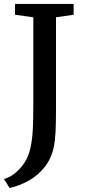

<svg xmlns="http://www.w3.org/2000/svg" viewBox="-26 -763 427 963"><path d="M-5.9 134.8Q18.6 128.4 43.7 109.9Q68.8 91.3 89.4 63.5Q109.4 36.6 120.6 2.4Q132.3 -38.1 136.7 -87.6Q141.1 -137.2 141.1 -236.8V-676.3L49.3 -689V-743.2H343.3V-689L254.9 -676.3V-219.7Q254.9 -142.1 252.4 -98.1Q250 -54.2 243.2 -22.5Q231.4 32.2 198.2 74.5Q165 116.7 117.2 143.6Q70.3 169.4 22 179.7Z"/></svg>

Font: Merriweather
Style: Regular
Weight: 400
Designer: Eben Sorkin
Foundry: Eben Sorkin
Version: Version 1.584; ttfautohint (v1.8.1)